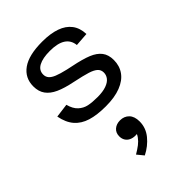

<svg xmlns="http://www.w3.org/2000/svg" viewBox="-258 -641 1136 1136"><g transform="rotate(-45 310.0 -73.0)"><path d="M529.3 -372.5 443.3 -366.3Q438.7 -410.5 404.3 -432.7Q370 -454.8 305.3 -454.8Q245.2 -454.8 211.9 -436.9Q178.7 -419 178.7 -383.5Q178.7 -364 190.4 -350.4Q202.2 -336.8 227.1 -326.7Q252 -316.5 298.7 -305.5Q316.8 -301.8 334.5 -297.8Q409.2 -282.7 451.1 -265.5Q493 -248.3 514.2 -220.7Q535.5 -193 535.5 -149Q535.5 -100.2 509.8 -64.1Q484.2 -28 433.2 -8.2Q382.3 11.7 308.2 11.7Q234.8 11.7 184.7 -3.8Q134.5 -19.2 103.9 -54.4Q73.3 -89.7 62 -148.8L149.2 -160.2Q160.3 -117.7 183.9 -96.1Q207.5 -74.5 237.3 -68.1Q267.2 -61.7 312.3 -61.7Q356.5 -61.7 385.4 -72Q414.3 -82.3 427.8 -99.8Q441.2 -117.2 441.2 -138.3Q441.2 -161 425.6 -175.2Q410 -189.5 376.8 -200Q343.7 -210.5 275.8 -224.7Q211 -237.8 170.2 -256.3Q129.5 -274.8 108.7 -303.5Q87.8 -332.2 87.8 -375.2Q87.8 -446 143.7 -485.8Q199.5 -525.7 312.2 -525.7Q380.5 -525.7 428.2 -508.9Q476 -492.2 501.8 -458Q527.7 -423.8 529.3 -372.5ZM238.3 193.3Q238.3 163.7 258.2 146.4Q278.2 129.2 308.7 129.2Q342.7 129.2 364.5 151.3Q386.3 173.5 386.3 216Q386.3 269.2 351.9 311.5Q317.5 353.8 265.5 380L232.3 339.5Q260.5 322.8 279.2 308.4Q297.8 294 311.2 275.8Q324.7 257.5 328.7 234.7L345.7 249.7Q330 257.8 309.7 257.8Q288.7 257.8 272.5 250.1Q256.3 242.3 247.3 227.7Q238.3 213 238.3 193.3Z"/></g></svg>

Font: Monaspace Neon Var ExtraLight
Style: Regular
Weight: 200
Designer: Riley Cran and the Lettermatic Team
Version: Version 1.200 (Monaspace Neon Var)